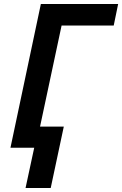

<svg xmlns="http://www.w3.org/2000/svg" viewBox="-20 -734 607 954"><path d="M107 200H232L297 -105H179L286 -607H545L567 -714H183L32 0H150Z"/></svg>

Font: Noto Sans SemiBold
Style: Italic
Weight: 600
Italic angle: -12°
Designer: Monotype Design Team
Foundry: Monotype Imaging Inc.
Version: Version 2.013